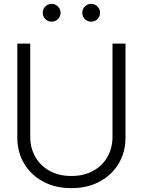

<svg xmlns="http://www.w3.org/2000/svg" viewBox="-20 -950 729 980"><path d="M344.2 10.3Q262.2 10.3 200.2 -23.2Q138.2 -56.6 103.3 -115Q68.4 -173.3 68.4 -247.6V-727.5H134.3V-252.4Q134.3 -194.3 160.4 -148.9Q186.5 -103.5 233.6 -77.6Q280.8 -51.8 344.2 -51.8Q407.7 -51.8 455.1 -77.6Q502.4 -103.5 528.3 -148.9Q554.2 -194.3 554.2 -252.4V-727.5H620.6V-247.6Q620.6 -173.3 585.7 -115Q550.8 -56.6 488.5 -23.2Q426.3 10.3 344.2 10.3ZM243.7 -839.4Q224.6 -839.4 211.4 -852.5Q198.2 -865.7 198.2 -884.8Q198.2 -903.8 211.4 -917Q224.6 -930.2 243.7 -930.2Q262.2 -930.2 275.6 -917Q289.1 -903.8 289.1 -884.8Q289.1 -865.7 275.6 -852.5Q262.2 -839.4 243.7 -839.4ZM445.3 -839.4Q426.8 -839.4 413.3 -852.5Q399.9 -865.7 399.9 -884.8Q399.9 -903.8 413.3 -917Q426.8 -930.2 445.3 -930.2Q463.9 -930.2 477.3 -917Q490.7 -903.8 490.7 -884.8Q490.7 -865.7 477.3 -852.5Q463.9 -839.4 445.3 -839.4Z"/></svg>

Font: Inter Display Light
Style: Regular
Weight: 300
Designer: Rasmus Andersson
Foundry: rsms
Version: Version 4.000;git-a52131595